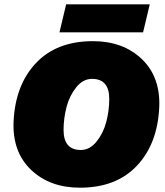

<svg xmlns="http://www.w3.org/2000/svg" viewBox="-20 -861 765 891"><path d="M675 -841 644 -711H256L287 -841ZM351 10Q211 10 124 -73Q37 -156 43 -297Q51 -467 147 -568.5Q243 -670 411 -670Q551 -670 638 -587Q725 -504 719 -363Q711 -193 615 -91.5Q519 10 351 10ZM355 -165Q397 -165 428.5 -204.5Q460 -244 473.5 -296.5Q487 -349 487 -402Q487 -495 407 -495Q365 -495 333.5 -455.5Q302 -416 288.5 -363.5Q275 -311 275 -258Q275 -165 355 -165Z"/></svg>

Font: Elaine Sans Black
Style: Italic
Weight: 900
Italic angle: -13°
Designer: Wei Huang
Foundry: Wei Huang
Version: Version 2.001;December 24, 2019;FontCreator 12.0.0.2547 64-b